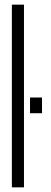

<svg xmlns="http://www.w3.org/2000/svg" viewBox="-20 -805 218 825"><path d="M31 0H83V-785H31ZM109 -386V-318.5H160.5V-386Z"/></svg>

Font: Anybody ExtraCondensed Light
Style: Regular
Weight: 300
Width: 2
Version: Version 1.113;gftools[0.9.25]